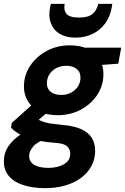

<svg xmlns="http://www.w3.org/2000/svg" viewBox="-50 -743 648 995"><path d="M184 232Q120 232 71.5 216.5Q23 201 -3.5 170Q-30 139 -30 94Q-30 50 -6.5 15Q17 -20 59.5 -48Q102 -76 160 -96L197 -26Q145 -10 123 15Q101 40 101 66Q101 86 113.5 100Q126 114 149 120.5Q172 127 202 127Q248 127 281 108.5Q314 90 314 53Q314 31 298 15.5Q282 0 234 -3Q190 -6 153.5 -13.5Q117 -21 88 -31.5Q59 -42 38.5 -55.5Q18 -69 7 -82L11 -106L137 -219L227 -188L80 -61L133 -133Q143 -126 155 -120Q167 -114 182 -109.5Q197 -105 218.5 -102Q240 -99 271 -96Q332 -91 370 -74Q408 -57 425.5 -28.5Q443 0 443 37Q443 95 410 139Q377 183 318.5 207.5Q260 232 184 232ZM248 -146Q193 -146 154 -165.5Q115 -185 94.5 -218.5Q74 -252 74 -294Q74 -353 106 -401.5Q138 -450 192 -479Q246 -508 312 -508Q368 -508 407 -488.5Q446 -469 466 -435.5Q486 -402 486 -360Q486 -300 454 -251.5Q422 -203 368.5 -174.5Q315 -146 248 -146ZM267 -251Q310 -251 338.5 -277Q367 -303 367 -342Q367 -371 346.5 -386.5Q326 -402 294 -402Q250 -402 221.5 -376Q193 -350 193 -311Q193 -282 213.5 -266.5Q234 -251 267 -251ZM376 -399 370 -496H578L563 -413ZM341 -548Q293 -548 260.5 -567Q228 -586 214 -622Q200 -658 210 -706L213 -723H285Q279 -690 295 -671Q311 -652 359 -652Q408 -652 430 -671Q452 -690 459 -723H532L529 -705Q521 -657 495 -621.5Q469 -586 429.5 -567Q390 -548 341 -548Z"/></svg>

Font: DM Sans 24pt ExtraBold
Style: Italic
Weight: 800
Italic angle: -10°
Designer: Colophon Foundry, Jonny Pinhorn
Foundry: Colophon Foundry
Version: Version 4.004;gftools[0.9.30]